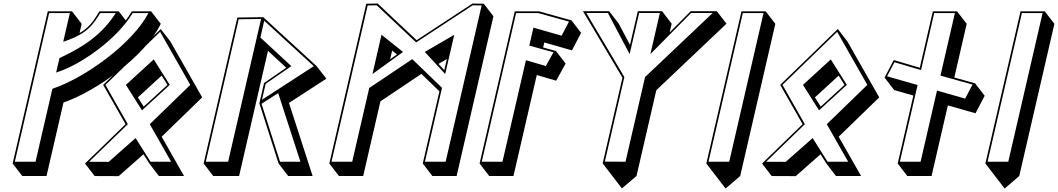

<svg xmlns="http://www.w3.org/2000/svg" viewBox="-20 -924 5978 1085"><path d="M242.9 70.7 338.8 -344.7C524 -407.9 802.6 -608.4 888.4 -789.3L834 -860H725C715 -842.7 703.4 -825.5 690.5 -808.7L651 -860H542C511.4 -811.7 490.2 -772 429.4 -737L441.4 -789.3L387 -860H250L51.5 0L105.9 70.7ZM180.8 -10H63.8L257.7 -850H374.7L337.3 -687.9L352 -693C476.8 -736 507.5 -788.1 546.5 -850H634C561.5 -737.8 470.2 -668.2 322 -598.4L316 -595.6L297.2 -514.1L311.7 -519C437.4 -561.1 638.1 -699 729.8 -850H818.7C728.6 -677.2 461.1 -485.5 283.1 -424.8L276 -422.3Z M888.5 -760.1 563 -444.4 689.5 -222.2 460.4 0 514.8 70.7 650.7 71.3 790.8 -52.3 823.8 0 878.1 70.7H1020L893.5 -151.5L1122.6 -373.7L942.9 -689.4ZM792.1 -321.4 759.2 -373.7 893.4 -496.6 926.4 -444.4ZM848.8 -588.3 691.6 -444.4 782.4 -300.4 939.5 -444.4ZM884.8 -744.1 1055.4 -444.4 826.3 -222.2 947.1 -10H830.7L746.3 -143.8L594.2 -9.4L483.4 -9.9L702.3 -222.2L575.8 -444.4Z M1746.6 70.7 1613 -342.3 1612.9 -342.4 1824.1 -479.3 1769.7 -550 1467.7 -827 1321.2 -825 1130.7 0 1185.1 70.7H1331.1L1494.4 -636.7L1494.7 -636.3L1597.6 -541.3L1472.3 -455L1445.7 -340L1554.2 0L1608.6 70.7ZM1677.6 -10H1562.5L1458 -337.3L1552 -398ZM1473.1 -806.8 1753.2 -550 1460.4 -360.2 1481.2 -450.3 1626.4 -550.3 1451.5 -712ZM1455.3 -816.9 1269.1 -10H1143L1328.9 -815.1Z M2560.4 70.7 2768.4 -832.3 2714 -903 2650 -904 2334.4 -696.9 2114.4 -904 2049.9 -903 1841 0 1895.4 70.7H2032.4L2129.8 -351.3L2361.2 -506.4L2463.2 -408L2369 0L2423.4 70.7ZM2184.6 -588.8 2196 -638 2223 -616.5ZM2458.1 -562.9 2505.3 -590.4 2490.8 -527.5ZM2498.3 -10H2381.3L2477.8 -427.8L2309.7 -589.9L2066.5 -426.8L1970.3 -10H1853.3L2057.7 -893.2L2108.8 -894L2331.5 -684.3L2651 -894L2701.7 -893.2ZM2495.8 -505.6 2547 -727.5 2380.5 -630.5ZM2257.7 -630.5 2135.9 -727.5 2084.7 -505.6Z M3049.3 -655.6 3055.9 -684 3212 -639.4 3263.9 -738.2 3209.5 -808.9 3025.8 -860H2888.8L2690.2 0L2744.6 70.7H2881.6L3013.4 -499.9L3123 -468.1L3176.4 -564.9L3122 -635.6ZM2994.5 -767.8 2971 -666.2 3107.6 -628.6 3064.8 -550.9 2952 -583.7 2819.5 -10H2702.5L2896.5 -850H3022.2L3195.4 -801.9L3153.6 -722.3Z M3385.7 -0.7 3440.1 70 3494.4 140.7 3576.9 70.7 3688.9 -414.3 4085.4 -790 4031 -860.7H3883L3764.3 -741L3775.6 -790L3721.2 -860.7H3584.2L3540.2 -670.3L3476.8 -790L3422.4 -860.7H3274.4L3497.5 -485ZM3398 -10.7 3508.3 -488.6 3293.3 -850.7H3415.2L3538.2 -618.3L3591.9 -850.7H3708.9L3655.3 -618.3L3885.6 -850.7H4007.5L3625.3 -488.6L3514.8 -10Z M3971.5 0 4025.9 70.7 4080.3 141.4 4162.9 70.7 4361.4 -789.3 4307 -860H4170ZM3983.8 -10 4177.7 -850H4294.7L4100.8 -10Z M4714.5 -760.1 4389 -444.4 4515.5 -222.2 4286.4 0 4340.8 70.7 4476.7 71.3 4616.8 -52.3 4649.8 0 4704.1 70.7H4846L4719.5 -151.5L4948.6 -373.7L4768.9 -689.4ZM4618.1 -321.4 4585.2 -373.7 4719.4 -496.6 4752.4 -444.4ZM4674.8 -588.3 4517.6 -444.4 4608.4 -300.4 4765.5 -444.4ZM4710.8 -744.1 4881.4 -444.4 4652.3 -222.2 4773.1 -10H4656.7L4572.3 -143.8L4420.2 -9.4L4309.4 -9.9L4528.3 -222.2L4401.8 -444.4Z M5336.4 -328.4 5492.6 -283.8 5544.4 -382.6 5490.1 -453.3 5372.8 -485.9 5442.8 -789.3 5388.4 -860H5251.4L5177.8 -541.1L5030.6 -584.6L4978.7 -485.7L5033.1 -415L5141.5 -384.1L5052.9 0L5107.3 70.7H5244.3ZM5275 -412.2 5182.2 -10H5065.2L5165.3 -443.5L4992.8 -492.8L5034.6 -572.3L5184.8 -528L5259.1 -850H5376.1L5294.5 -496.7L5475.9 -446.3L5434.1 -366.7Z M5548.5 0 5602.9 70.7 5657.3 141.4 5739.9 70.7 5938.4 -789.3 5884 -860H5747ZM5560.8 -10 5754.7 -850H5871.7L5677.8 -10Z"/></svg>

Font: Stormning
Style: AsgardObl
Weight: 400
Designer: Robert Jablonski, Mew Too
Foundry: Cannot Into Space Fonts
Version: Version 0.90